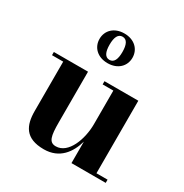

<svg xmlns="http://www.w3.org/2000/svg" viewBox="-170 -865 969 1010"><g transform="rotate(30 314.5 -360.0)"><path d="M198 -640C198 -589 236.5 -550 298 -550C359.5 -550 398 -589 398 -640C398 -691 359.5 -730 298 -730C236.5 -730 198 -691 198 -640ZM259 -640C259 -684.5 271 -710.5 298 -710.5C325 -710.5 337 -684.5 337 -640C337 -595.5 325 -570 298 -570C271 -570 259 -595.5 259 -640ZM232 -460H24.5V-440.5H92.5V-141C92.5 -54 120.5 10 234 10C329.5 10 376.5 -57 397 -130.5V0H605V-19.5H537.5V-460H332V-440.5H397V-236.5C397 -145 356.5 -35 281 -35C239.5 -35 232 -69 232 -153Z"/></g></svg>

Font: Bodoni* 11pt
Style: Bold
Weight: 700
Version: Version 2.3